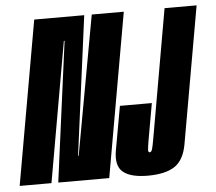

<svg xmlns="http://www.w3.org/2000/svg" viewBox="-92 -730 888 788"><g transform="rotate(-5 352.0 -335.5)"><path d="M-42 0 77 -675H283L207.5 -102H210L314 -675H446L327 0H117L193.5 -577H190.5L89 0ZM486 4Q415.5 4 384.2 -22Q353 -48 364 -110.5L396.5 -291.5H528L501.5 -142Q497 -116 496 -103.5Q495 -94 499 -92Q500 -91 502 -91Q509 -91 512.5 -103.8Q516 -116.5 520.5 -142L614 -675H746L646.5 -110.5Q635 -46.5 596.5 -21.2Q558 4 486 4Z"/></g></svg>

Font: Anybody UltraCondensed Regular
Style: Bold Italic
Weight: 700
Width: 1
Italic angle: -10°
Designer: Tyler Finck
Foundry: Etcetera Type Company
Version: Version 1.010; ttfautohint (v1.8.3) -l 8 -r 50 -G 200 -x 14 